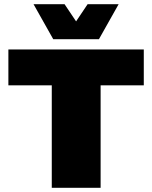

<svg xmlns="http://www.w3.org/2000/svg" viewBox="-20 -896 726 916"><path d="M546 -876 452 -709H234L140 -876H288L343 -794L398 -876ZM666 -660V-489H460V0H227V-489H20V-660Z"/></svg>

Font: Elaine Sans Black
Style: Regular
Weight: 900
Designer: Wei Huang
Foundry: Wei Huang
Version: Version 2.001;December 24, 2019;FontCreator 12.0.0.2547 64-b